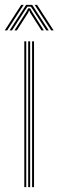

<svg xmlns="http://www.w3.org/2000/svg" viewBox="-38 -770 241 790"><path d="M94 0V-600H102V0ZM62 0V-600H70V0ZM78 0V-600H86V0ZM-18.5 -645 49.5 -750H59.5L-8.5 -645ZM1.5 -645 69.5 -750H94.5L162.5 -645H152.5L99 -727.5L89 -742.5H75L64.8 -727.5L11.5 -645ZM21.5 -645 71.2 -722.8 78 -735.8H86L93 -722.8L142.5 -645H132.5L85.8 -718.2L83 -726H81L78.2 -718.2L31.5 -645ZM172.5 -645 104.5 -750H114.5L182.5 -645Z"/></svg>

Font: Big Shoulders Inline Text Thin
Style: Regular
Weight: 100
Designer: Patric King
Foundry: XO Type Co
Version: Version 2.002